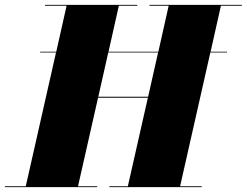

<svg xmlns="http://www.w3.org/2000/svg" viewBox="-65 -770 1015 790"><path d="M-45 -3.5V0H335V-3.5H256L338.5 -368H543.5L461 -3.5H385V0H765V-3.5H676L800.5 -554H869V-557H801.5L844 -746.5H930V-750H550V-746.5H629L586.5 -557H381.5L424 -746.5H500V-750H120V-746.5H209L166.5 -557H100V-554H165.5L41 -3.5ZM339.5 -372 380.5 -554H585.5L544.5 -372Z"/></svg>

Font: Bodoni* 48pt Fatface
Style: Italic
Weight: 900
Italic angle: -13°
Version: Version 2.3